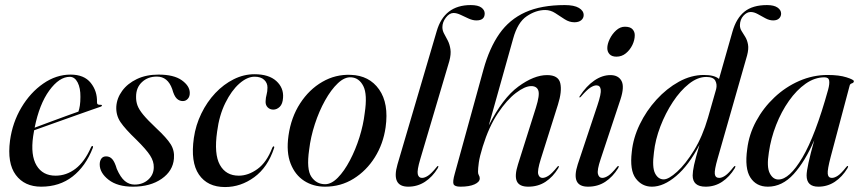

<svg xmlns="http://www.w3.org/2000/svg" viewBox="-20 -746 3478 776"><path d="M355 -148Q326 -73.5 273.2 -32.5Q220.5 8.5 146.5 8.5Q79 8.5 43.8 -39Q8.5 -86.5 20.5 -178Q30.5 -251 66.5 -311.5Q102.5 -372 154.8 -408.2Q207 -444.5 265.5 -444.5Q320 -444.5 346.8 -411Q373.5 -377.5 372 -333Q371.5 -321 386 -322.5Q391 -323 392 -320Q392.5 -317 387.5 -315Q381 -313 350.5 -302.2Q320 -291.5 277.8 -276.5Q235.5 -261.5 192.2 -246Q149 -230.5 118 -219.5Q115.5 -207.5 114 -195.5Q103 -118.5 127.8 -77.2Q152.5 -36 204.5 -36Q248.5 -36 285.2 -64Q322 -92 348 -151Q350.5 -156.5 353.5 -156Q357.5 -155 355 -148ZM262 -435.5Q219.5 -435.5 179.2 -380.2Q139 -325 120 -230Q147.5 -240.5 182.2 -253.2Q217 -266 248.2 -277.5Q279.5 -289 297 -295Q300.5 -305 302.8 -319.5Q305 -334 305 -354.5Q305.5 -390 293.8 -412.8Q282 -435.5 262 -435.5Z M524 0Q557 0 579.2 -20Q601.5 -40 601.5 -70.5Q602 -93.5 586.8 -117.5Q571.5 -141.5 531 -181.5Q485.5 -225 467 -252.5Q448.5 -280 450 -314.5Q452 -349 473.8 -378.8Q495.5 -408.5 533.2 -426.5Q571 -444.5 620.5 -444.5Q682.5 -444.5 714.5 -421.8Q746.5 -399 747 -371.5Q747.5 -356 739.2 -346.8Q731 -337.5 719 -337.5Q704.5 -337.5 694 -348Q683.5 -358.5 676 -386Q658 -436.5 614 -436.5Q577.5 -436.5 553.8 -414.2Q530 -392 530 -355.5Q529.5 -337 535.5 -320.2Q541.5 -303.5 559 -282.2Q576.5 -261 611.5 -228Q654 -188.5 670 -162.8Q686 -137 683 -105Q679 -55 633.2 -23.2Q587.5 8.5 517.5 8.5Q454.5 8.5 418.8 -19.5Q383 -47.5 383 -81.5Q383 -95.5 389.5 -104.8Q396 -114 409 -114Q424 -114 434 -102.5Q444 -91 452 -63.5Q467 -29 484.5 -14.5Q502 0 524 0Z M1009 -436Q979 -436 947.2 -408Q915.5 -380 890.8 -330Q866 -280 857.5 -214Q844.5 -123 868.8 -79.5Q893 -36 945 -36Q983.5 -36 1020.8 -63Q1058 -90 1080.5 -149Q1083.5 -155 1086 -154.5Q1090 -153.5 1087.5 -147Q1062 -69.5 1007.5 -29.8Q953 10 889.5 10Q818.5 10 784 -40.5Q749.5 -91 763.5 -188.5Q771 -240.5 793.8 -287.2Q816.5 -334 850.2 -369.8Q884 -405.5 924.8 -425.8Q965.5 -446 1008.5 -446Q1066.5 -446 1096.8 -418.5Q1127 -391 1124 -351Q1122.5 -326 1110.8 -314.5Q1099 -303 1084.5 -303Q1071 -303 1061.8 -312.2Q1052.5 -321.5 1053.5 -337Q1054 -351.5 1057.5 -363.8Q1061 -376 1061 -392.5Q1061 -411 1047.5 -423.5Q1034 -436 1009 -436Z M1397.5 -443.5Q1472.5 -441 1512.2 -384.5Q1552 -328 1538.5 -231.5Q1529 -164.5 1495 -110.2Q1461 -56 1409.2 -23.8Q1357.5 8.5 1293.5 8.5Q1246 8.5 1209.2 -15.2Q1172.5 -39 1154.5 -85Q1136.5 -131 1146 -198Q1156.5 -272 1193 -328.2Q1229.5 -384.5 1282.8 -415.2Q1336 -446 1397.5 -443.5ZM1294 -1.5Q1319.5 -1.5 1345.5 -28Q1371.5 -54.5 1394.2 -97.8Q1417 -141 1432.8 -191.2Q1448.5 -241.5 1454 -288.5Q1465.5 -364.5 1448.5 -398Q1431.5 -431.5 1399.5 -433.5Q1373 -435.5 1345.5 -409.5Q1318 -383.5 1293.8 -340Q1269.5 -296.5 1252.5 -244.2Q1235.5 -192 1229.5 -141Q1218 -61.5 1238.5 -31.5Q1259 -1.5 1294 -1.5Z M1882.5 -725.5Q1912 -725.5 1925.5 -715.5Q1939 -705.5 1939 -691.5Q1939 -663.5 1905.5 -663.5Q1890.5 -663.5 1874 -671Q1857.5 -678.5 1841.8 -686Q1826 -693.5 1813 -693.5Q1796.5 -693.5 1782.2 -675Q1768 -656.5 1768 -636Q1768 -622.5 1775 -609.8Q1782 -597 1789.8 -582Q1797.5 -567 1800.5 -547Q1803.5 -527 1796 -499L1678.5 -102.5Q1665 -57 1668.5 -42Q1672 -27 1685.5 -27Q1696.5 -27 1710.2 -36Q1724 -45 1744.5 -70.5Q1748.5 -76 1750.5 -75Q1753.5 -74 1749.5 -66.5Q1728 -31 1697.5 -11.2Q1667 8.5 1630 8.5Q1560.5 8.5 1586.5 -81.5L1745 -620Q1775.5 -725.5 1882.5 -725.5Z M1931 -153.5Q1918.5 -113 1915.2 -89.2Q1912 -65.5 1912 -51.5Q1912 -43 1915.5 -37.5Q1919 -32 1919 -25Q1919 -10.5 1898 -1Q1877 8.5 1841 8.5Q1817 8.5 1813 -2Q1809 -12.5 1818 -44L1934 -465Q1958 -552 1998.5 -609.8Q2039 -667.5 2103.2 -696.5Q2167.5 -725.5 2262.5 -725.5Q2300.5 -725.5 2319.8 -714Q2339 -702.5 2339 -685Q2339 -672.5 2329 -664.2Q2319 -656 2301.5 -656Q2281 -656 2262.2 -668.2Q2243.5 -680.5 2224.2 -693Q2205 -705.5 2183.5 -705.5Q2146 -705.5 2109 -680.5Q2072 -655.5 2054 -590L1955.5 -239Q2011.5 -349.5 2074.8 -396Q2138 -442.5 2191 -442.5Q2237 -442.5 2244.5 -409.5Q2252 -376.5 2235 -323L2165.5 -102.5Q2151 -56 2155.5 -41.5Q2160 -27 2172.5 -27Q2183.5 -27 2197.2 -36Q2211 -45 2231.5 -70.5Q2235.5 -76 2237.5 -75Q2240.5 -74 2236.5 -66.5Q2215 -31 2184.8 -11.2Q2154.5 8.5 2115 8.5Q2078.5 8.5 2068.8 -13.8Q2059 -36 2073.5 -81.5L2146 -311Q2162 -362 2155.8 -380Q2149.5 -398 2127 -398Q2101.5 -398 2065 -370.2Q2028.5 -342.5 1992.2 -288.2Q1956 -234 1931 -153.5Z M2471.5 -517Q2453 -517 2443.8 -526.8Q2434.5 -536.5 2434.5 -551.5Q2434.5 -568 2444.2 -588.2Q2454 -608.5 2470.2 -623.2Q2486.5 -638 2505.5 -638Q2527 -638 2536.2 -628Q2545.5 -618 2545.5 -604Q2545.5 -584 2535.8 -564Q2526 -544 2509.5 -530.5Q2493 -517 2471.5 -517ZM2407.5 -102.5Q2392.5 -58 2396.8 -42.5Q2401 -27 2414 -27Q2425 -27 2438.8 -36Q2452.5 -45 2473 -70.5Q2477 -76 2479.5 -75Q2482.5 -74 2478.5 -66.5Q2456.5 -31 2426.2 -11.2Q2396 8.5 2356.5 8.5Q2286 8.5 2315 -81.5L2394.5 -320Q2410.5 -367.5 2408 -384.2Q2405.5 -401 2390.5 -401Q2380 -401 2365.8 -391.8Q2351.5 -382.5 2328.5 -356Q2325 -351.5 2322.5 -352.5Q2320 -353 2323.5 -358Q2350 -398.5 2382 -420.5Q2414 -442.5 2447 -442.5Q2479 -442.5 2491.8 -419.2Q2504.5 -396 2488 -345Z M2950 -66.5Q2928.5 -31 2898.5 -11.2Q2868.5 8.5 2832 8.5Q2779.5 8.5 2779.5 -37Q2779.5 -52.5 2785.2 -79.2Q2791 -106 2807 -160.5Q2764 -78 2713 -34.8Q2662 8.5 2615 8.5Q2574.5 8.5 2549.5 -24.8Q2524.5 -58 2533.5 -132.5Q2539 -188 2565.5 -243Q2592 -298 2633.2 -343.2Q2674.5 -388.5 2724 -415.8Q2773.5 -443 2825 -443Q2867.5 -443 2886 -427L2940.5 -618.5Q2956 -672.5 2989 -699Q3022 -725.5 3080 -725.5Q3108 -725.5 3122.5 -715.5Q3137 -705.5 3137 -691Q3137 -679.5 3128.8 -671.5Q3120.5 -663.5 3105 -663.5Q3089.5 -663.5 3073.8 -672Q3058 -680.5 3042.8 -689Q3027.5 -697.5 3014 -697.5Q2998.5 -697.5 2984.8 -682.5Q2971 -667.5 2970.5 -644Q2970.5 -631.5 2977.2 -620.8Q2984 -610 2992 -597Q3000 -584 3003.2 -566.2Q3006.5 -548.5 2999.5 -522L2880.5 -105.5Q2867 -58.5 2869 -42.8Q2871 -27 2887 -27Q2897.5 -27 2911 -36Q2924.5 -45 2944.5 -70.5Q2949 -76 2951 -75Q2954 -74 2950 -66.5ZM2623 -130Q2615 -70 2627.5 -45.5Q2640 -21 2662.5 -21Q2682.5 -21 2716.5 -51.8Q2750.5 -82.5 2785 -138.5Q2819.5 -194.5 2841.5 -270.5L2874.5 -386Q2879 -405 2871 -420Q2863 -435 2834.5 -435Q2799.5 -435 2764.5 -407.2Q2729.5 -379.5 2699.5 -334Q2669.5 -288.5 2649 -235Q2628.5 -181.5 2623 -130Z M3337.5 -112.5Q3323.5 -59.5 3325.5 -43.2Q3327.5 -27 3342 -27Q3353 -27 3366.5 -36Q3380 -45 3400 -70.5Q3404 -76 3406.5 -75Q3409.5 -74 3405.5 -66.5Q3384 -31 3354 -11.2Q3324 8.5 3287.5 8.5Q3240 8.5 3240 -37Q3240 -68.5 3271 -179.5Q3234 -93.5 3187.8 -42.5Q3141.5 8.5 3083.5 8.5Q3036.5 8.5 3012.8 -28.5Q2989 -65.5 3000 -143.5Q3007 -202.5 3036 -256.2Q3065 -310 3109.8 -352.2Q3154.5 -394.5 3210 -418.8Q3265.5 -443 3325 -443Q3371.5 -443 3401.2 -433.5Q3431 -424 3431 -418Q3431 -411.5 3423.2 -409.2Q3415.5 -407 3414 -400ZM3087.5 -130Q3078 -71.5 3091 -46Q3104 -20.5 3126 -20.5Q3170.5 -20.5 3223 -109.2Q3275.5 -198 3327 -383.5Q3333.5 -407.5 3331.2 -420.5Q3329 -433.5 3312 -433.5Q3273 -433.5 3236.2 -407.8Q3199.5 -382 3168.8 -338.5Q3138 -295 3116.8 -240.8Q3095.5 -186.5 3087.5 -130Z"/></svg>

Font: Fraunces 144pt S000
Style: Italic
Weight: 400
Italic angle: -16°
Version: Version 1.000; ttfautohint (v1.8.3)